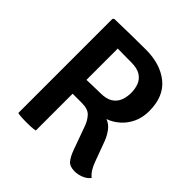

<svg xmlns="http://www.w3.org/2000/svg" viewBox="-185 -829 977 977"><g transform="rotate(45 303.0 -340.5)"><path d="M549.5 -478Q549.5 -431 532 -394Q514.5 -357 485.8 -332Q457 -307 424 -295.5Q450 -286 468 -262.2Q486 -238.5 497.5 -208L536 -103.5Q546 -76 557 -59Q568 -42 582.5 -30.5Q570.5 -13 546.2 -2.8Q522 7.5 497.5 7.5Q462 7.5 446 -11.5Q430 -30.5 416.5 -68L372 -191Q361 -222.5 341.2 -243.8Q321.5 -265 277.5 -265H211V0Q196 3 178.8 3.8Q161.5 4.5 147.5 4.5Q135 4.5 117.2 3.8Q99.5 3 85 0V-677.5L91.5 -684Q151 -685.5 207 -686.5Q263 -687.5 316.5 -687.5Q420.5 -687.5 485 -635.2Q549.5 -583 549.5 -478ZM211 -590V-364.5Q238.5 -365.5 265.2 -366.2Q292 -367 307.5 -367Q352.5 -367 376.5 -383.2Q400.5 -399.5 409.8 -425Q419 -450.5 419 -478Q419 -506.5 409.8 -532Q400.5 -557.5 376.5 -573.2Q352.5 -589 307.5 -589Q288.5 -589 261.8 -589.2Q235 -589.5 211 -590Z"/></g></svg>

Font: Signika Negative SemiBold
Style: Regular
Weight: 600
Designer: Anna Giedryś
Foundry: Anna Giedryś
Version: Version 2.000; ttfautohint (v1.8.3) -l 8 -r 50 -G 200 -x 9 -